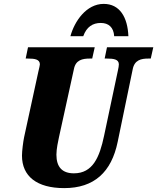

<svg xmlns="http://www.w3.org/2000/svg" viewBox="-20 -957 808 987"><path d="M342 -771H408C425 -819 457 -839 498 -839C538 -839 564 -817 567 -771H640C636 -868 596 -937 513 -937C424 -937 363 -848 342 -771ZM310 10C464 10 553 -72 585 -228L662 -600C671 -649 706 -656 743 -656H755L768 -714H530L518 -656H529C565 -656 591 -652 591 -626C591 -620 589 -606 586 -594L515 -259C492 -149 457 -66 360 -66C300 -66 270 -98 270 -162C270 -192 279 -232 283 -251L360 -602C369 -649 404 -656 442 -656H454L467 -714H124L112 -656H123C159 -656 185 -652 185 -626C185 -620 182 -611 177 -588L104 -252C99 -228 93 -181 93 -157C93 -51 169 10 310 10Z"/></svg>

Font: Noto Serif Condensed Black
Style: Italic
Weight: 900
Width: 3
Italic angle: -12°
Designer: Monotype Design Team
Foundry: Monotype Imaging Inc.
Version: Version 2.013